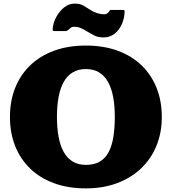

<svg xmlns="http://www.w3.org/2000/svg" viewBox="-20 -1022 950 1062"><path d="M553 -815Q587.5 -815 613 -834.8Q638.5 -854.5 653.2 -886.8Q668 -919 669 -956Q669.5 -962 668 -964.5Q666.5 -967 659.5 -967H595.5Q588.5 -967 587 -964Q585.5 -961 582 -956Q572.5 -943 556.5 -943Q536.5 -943 517.2 -949.2Q498 -955.5 479.5 -967.5Q461 -979.5 442.2 -990.8Q423.5 -1002 392 -1002Q361 -1002 334.8 -981Q308.5 -960 291.5 -928.5Q274.5 -897 271.5 -865Q271 -857.5 272.2 -853.8Q273.5 -850 282 -850H343Q351 -850 358 -857Q363 -862 370.5 -868Q378 -874 393.5 -874Q408.5 -874 423.8 -868Q439 -862 459 -849.5Q478 -838 499.8 -826.5Q521.5 -815 553 -815ZM35 -375Q35 -287.5 63.5 -215.2Q92 -143 146.2 -90.2Q200.5 -37.5 278.5 -8.8Q356.5 20 455 20Q550 20 627.2 -8.8Q704.5 -37.5 760 -90.2Q815.5 -143 845.2 -215.2Q875 -287.5 875 -375Q875 -462.5 846.5 -534.8Q818 -607 763.8 -659.8Q709.5 -712.5 631.5 -741.2Q553.5 -770 455 -770Q356.5 -770 278.5 -741.2Q200.5 -712.5 146.2 -659.8Q92 -607 63.5 -534.8Q35 -462.5 35 -375ZM295 -375Q295 -436 304 -484.8Q313 -533.5 332.2 -568.2Q351.5 -603 382 -621.5Q412.5 -640 455 -640Q498 -640 528.2 -621.5Q558.5 -603 577.8 -568.2Q597 -533.5 606 -484.8Q615 -436 615 -375Q615 -314.5 607.2 -265.5Q599.5 -216.5 581.5 -181.8Q563.5 -147 532.5 -128.5Q501.5 -110 455 -110Q412.5 -110 382 -128.5Q351.5 -147 332.2 -181.8Q313 -216.5 304 -265.5Q295 -314.5 295 -375Z"/></svg>

Font: Besley Black
Style: Regular
Weight: 900
Designer: Owen Earl
Foundry: indestructible type*
Version: Version 2.001